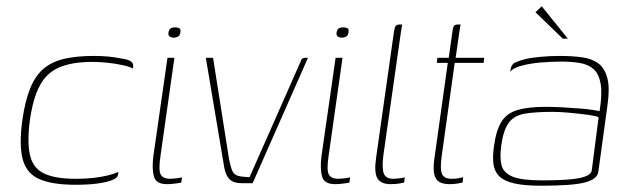

<svg xmlns="http://www.w3.org/2000/svg" viewBox="-20 -583 2008 611"><path d="M220 5Q149 5 107.5 -12Q66 -29 53 -73.5Q40 -118 51 -200Q60 -263 76.5 -303Q93 -343 119.5 -365Q146 -387 185 -396Q224 -405 278 -405Q304 -405 325 -403Q346 -401 371 -396Q385 -394 392.5 -390Q400 -386 402.5 -380.5Q405 -375 403 -365Q392 -371 369 -376Q346 -381 320.5 -383.5Q295 -386 274 -386Q209 -386 168.5 -368.5Q128 -351 106.5 -310.5Q85 -270 75 -200Q66 -130 75.5 -89Q85 -48 120 -31Q155 -14 222 -14Q253 -14 278.5 -17Q304 -20 324 -25Q344 -30 357 -36L355 -25Q354 -17 337 -10Q320 -3 290.5 1Q261 5 220 5Z M511 3Q477 3 470 -21Q463 -45 468 -86L513 -399H535L491 -89Q484 -43 491 -28.5Q498 -14 522 -14Q527 -14 541 -15.5Q555 -17 559 -19L557 -2Q553 -1 546 0Q539 1 530 2Q521 3 511 3ZM533 -463Q527 -463 521 -466Q515 -469 516 -479Q518 -490 523.5 -493Q529 -496 536 -496Q544 -496 550 -493.5Q556 -491 554 -479Q552 -469 545.5 -466Q539 -463 533 -463Z M749 0Q724 0 711.5 -11.5Q699 -23 694 -48L635 -399H658L709 -76Q714 -51 719.5 -39Q725 -27 737.5 -23.5Q750 -20 774 -19Q815 -112 856 -204.5Q897 -297 937 -388Q938 -393 941.5 -396Q945 -399 950 -399H960L784 0Z M1046 3Q1012 3 1005 -21Q998 -45 1003 -86L1048 -399H1070L1026 -89Q1019 -43 1026 -28.5Q1033 -14 1057 -14Q1062 -14 1076 -15.5Q1090 -17 1094 -19L1092 -2Q1088 -1 1081 0Q1074 1 1065 2Q1056 3 1046 3ZM1068 -463Q1062 -463 1056 -466Q1050 -469 1051 -479Q1053 -490 1058.5 -493Q1064 -496 1071 -496Q1079 -496 1085 -493.5Q1091 -491 1089 -479Q1087 -469 1080.5 -466Q1074 -463 1068 -463Z M1223 3Q1192 3 1181 -15.5Q1170 -34 1177 -82L1234 -484Q1235 -490 1236.5 -495Q1238 -500 1241.5 -502.5Q1245 -505 1251 -505H1260Q1260 -505 1258.5 -497.5Q1257 -490 1255 -475L1200 -89Q1195 -50 1201 -32Q1207 -14 1232 -14Q1238 -14 1251 -15.5Q1264 -17 1268 -19L1266 -2Q1261 -1 1250.5 1Q1240 3 1223 3Z M1411 3Q1390 3 1378 -4Q1366 -11 1362 -28.5Q1358 -46 1362 -76L1405 -383H1370L1372 -399H1408L1420 -484Q1421 -493 1423 -497.5Q1425 -502 1428.5 -503.5Q1432 -505 1436 -505H1446Q1446 -505 1444.5 -498Q1443 -491 1441 -476L1430 -399H1521L1519 -383H1427L1385 -82Q1380 -43 1387 -28.5Q1394 -14 1418 -14Q1430 -14 1440 -16Q1450 -18 1454 -19L1452 -2Q1447 -1 1436 1Q1425 3 1411 3Z M1702 8Q1650 8 1618 1Q1586 -6 1570 -21Q1554 -36 1550.5 -60Q1547 -84 1552 -118Q1559 -169 1576 -196Q1593 -223 1627 -233Q1661 -243 1717 -243Q1742 -243 1769.5 -241.5Q1797 -240 1822 -238Q1847 -236 1864.5 -233.5Q1882 -231 1888 -229Q1897 -284 1891.5 -316Q1886 -348 1869 -363Q1852 -378 1825.5 -382.5Q1799 -387 1766 -387Q1733 -387 1699.5 -384Q1666 -381 1640 -374Q1614 -367 1603 -355L1605 -362Q1607 -379 1621.5 -385Q1636 -391 1648 -394Q1666 -399 1698 -402Q1730 -405 1761 -405Q1802 -405 1833.5 -400.5Q1865 -396 1885 -380.5Q1905 -365 1913 -333.5Q1921 -302 1913 -247L1884 -36Q1881 -13 1842 -2.5Q1803 8 1702 8ZM1704 -9Q1790 -9 1825 -16.5Q1860 -24 1863 -40L1885 -210Q1878 -214 1852 -217.5Q1826 -221 1794.5 -224Q1763 -227 1739 -227Q1685 -227 1651 -221.5Q1617 -216 1599.5 -193Q1582 -170 1575 -119Q1570 -82 1576 -57.5Q1582 -33 1611 -21Q1640 -9 1704 -9ZM1771 -460 1684 -544 1704 -563 1787 -460Z"/></svg>

Font: Genos Thin Thin
Style: Italic
Weight: 250
Italic angle: -8°
Version: Version 1.010